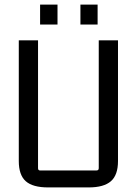

<svg xmlns="http://www.w3.org/2000/svg" viewBox="-20 -811 596 838"><path d="M231 -704H155V-791H231ZM406 -704H331V-791H406ZM367 7H190Q123 7 92.5 -20Q62 -47 62 -108V-635H146V-77Q146 -67 155 -67H401Q411 -67 411 -77V-635H495V-108Q495 -47 464 -20Q433 7 367 7Z"/></svg>

Font: Gemunu Libre
Style: Regular
Weight: 400
Designer: Puspanada Ekanayake, Sola Matas, Pathum Egodawatta, Kosala Senevirathne
Foundry: mooniak
Version: Version 1.100